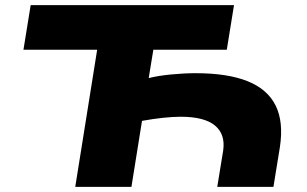

<svg xmlns="http://www.w3.org/2000/svg" viewBox="-20 -725 1192 745"><path d="M272 0 357 -532H71L99 -705H888L860 -532H575L557 -422Q592 -431 643 -436Q694 -441 739 -441Q863 -441 940.5 -410Q1018 -379 1049.5 -315.5Q1081 -252 1066 -154L1041 0H823L846 -141Q855 -204 814 -238Q773 -272 681 -272Q652 -272 613.5 -268Q575 -264 531 -256L490 0Z"/></svg>

Font: Nunito Sans 7pt Expanded Black
Style: Italic
Weight: 900
Width: 7
Italic angle: -9°
Designer: Vernon Adams
Foundry: Vernon Adams
Version: Version 3.101;gftools[0.9.27]